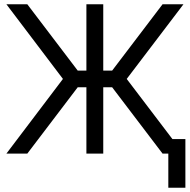

<svg xmlns="http://www.w3.org/2000/svg" viewBox="-20 -720 889 900"><path d="M10 -700 275 -350 10 0H108L374 -350L108 -700ZM840 -700H742L476 -350L742 0H840L574 -350ZM385 -700V-389H310V-311H385V0H464V-311H540V-389H464V-700ZM769 160H849V-68H769Z"/></svg>

Font: Unageo
Style: Regular
Weight: 400
Designer: Richard Sepsi
Foundry: Richard Sepsi
Version: Version 2.000